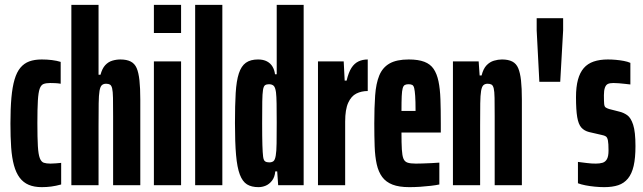

<svg xmlns="http://www.w3.org/2000/svg" viewBox="-20 -763 2651 791"><path d="M152 8Q121 8 98.5 -1.5Q76 -11 61 -31Q46 -51 37.5 -82Q29 -113 26 -155.5Q23 -198 23 -254Q23 -316 27 -360.5Q31 -405 40 -435.5Q49 -466 64 -484Q79 -502 100.5 -510Q122 -518 152 -518Q174 -518 194 -515.5Q214 -513 230 -508V-418Q219 -420 207 -420.5Q195 -421 187 -421Q170 -421 159.5 -417Q149 -413 143.5 -397.5Q138 -382 136 -348.5Q134 -315 134 -256Q134 -195 136 -161Q138 -127 144 -111.5Q150 -96 160.5 -92.5Q171 -89 188 -89Q198 -89 209.5 -90Q221 -91 232 -92V-3Q210 3 191 5.5Q172 8 152 8Z M274 0V-743H386V-455H394Q401 -481 413.5 -494.5Q426 -508 442.5 -513Q459 -518 476 -518Q502 -518 518.5 -509.5Q535 -501 543 -482.5Q551 -464 554.5 -432Q558 -400 558 -353V0H446V-284Q446 -332 445.5 -359.5Q445 -387 442 -399Q439 -411 433 -414.5Q427 -418 417 -418Q406 -418 399.5 -412Q393 -406 390 -388.5Q387 -371 386.5 -337Q386 -303 386 -246V0Z M614 -627V-743H726V-627ZM614 0V-510H726V0Z M784 0V-743H896V0Z M1045 8Q1016 8 997.5 -3.5Q979 -15 968 -44Q957 -73 952.5 -124.5Q948 -176 948 -256Q948 -330 951 -380Q954 -430 964 -460.5Q974 -491 993 -504.5Q1012 -518 1043 -518Q1065 -518 1080 -510Q1095 -502 1103 -488Q1111 -474 1113 -457H1120V-743H1231V0H1126L1122 -57H1114Q1112 -33 1100.5 -18.5Q1089 -4 1074.5 2Q1060 8 1045 8ZM1089 -94Q1100 -94 1106.5 -99Q1113 -104 1116 -122Q1119 -139 1119.5 -172Q1120 -205 1120 -258Q1120 -306 1119.5 -336Q1119 -366 1117 -383Q1114 -404 1107 -410Q1100 -416 1088 -416Q1078 -416 1072 -412Q1066 -408 1063.5 -392.5Q1061 -377 1060.5 -344.5Q1060 -312 1060 -255Q1060 -198 1061 -165.5Q1062 -133 1064 -117.5Q1066 -102 1072.5 -98Q1079 -94 1089 -94Z M1290 0V-510H1396L1400 -431H1408Q1416 -465 1428 -483.5Q1440 -502 1457 -510Q1474 -518 1495 -518V-388Q1469 -388 1448 -377.5Q1427 -367 1414.5 -339.5Q1402 -312 1402 -262V0Z M1666 8Q1624 8 1597 -2.5Q1570 -13 1554.5 -34Q1539 -55 1532 -86.5Q1525 -118 1523.5 -160Q1522 -202 1522 -254Q1522 -320 1525.5 -369.5Q1529 -419 1542.5 -452Q1556 -485 1585 -501.5Q1614 -518 1664 -518Q1703 -518 1728 -508.5Q1753 -499 1766.5 -479Q1780 -459 1786.5 -428Q1793 -397 1794.5 -354Q1796 -311 1796 -254V-217H1634Q1634 -173 1635.5 -147.5Q1637 -122 1642 -109.5Q1647 -97 1659 -93Q1671 -89 1693 -89Q1702 -89 1720 -89.5Q1738 -90 1758 -91Q1778 -92 1790 -93V-3Q1776 0 1755 2.5Q1734 5 1711 6.5Q1688 8 1666 8ZM1692 -286V-310Q1692 -346 1690.5 -367.5Q1689 -389 1686.5 -399.5Q1684 -410 1678.5 -413Q1673 -416 1663 -416Q1654 -416 1648 -413Q1642 -410 1639 -399.5Q1636 -389 1635 -367Q1634 -345 1634 -306H1712Z M1846 0V-510H1952L1956 -452H1964Q1971 -480 1984.5 -494Q1998 -508 2015 -513Q2032 -518 2048 -518Q2074 -518 2090.5 -509.5Q2107 -501 2115 -482Q2123 -463 2126.5 -431.5Q2130 -400 2130 -353V0H2018V-284Q2018 -332 2017.5 -359.5Q2017 -387 2014 -399Q2011 -411 2005 -414.5Q1999 -418 1989 -418Q1978 -418 1971.5 -412Q1965 -406 1962 -388.5Q1959 -371 1958.5 -337Q1958 -303 1958 -246V0Z M2202 -426 2191 -638V-688H2300V-638L2288 -426Z M2469 8Q2451 8 2430.5 6Q2410 4 2392 0.5Q2374 -3 2361 -8V-96Q2367 -95 2376.5 -94Q2386 -93 2396.5 -91.5Q2407 -90 2417 -89.5Q2427 -89 2435 -89Q2451 -89 2462.5 -92.5Q2474 -96 2480.5 -107.5Q2487 -119 2487 -143Q2487 -172 2484.5 -184.5Q2482 -197 2476 -201Q2470 -205 2459 -207L2407 -219Q2387 -224 2375 -237.5Q2363 -251 2358 -280.5Q2353 -310 2353 -363Q2353 -405 2361 -434.5Q2369 -464 2385 -482.5Q2401 -501 2426 -509.5Q2451 -518 2484 -518Q2500 -518 2517 -516.5Q2534 -515 2550 -512Q2566 -509 2577 -504V-415Q2568 -416 2555 -417.5Q2542 -419 2529.5 -420Q2517 -421 2507 -421Q2492 -421 2484 -417Q2476 -413 2472 -401.5Q2468 -390 2468 -371Q2468 -346 2469 -335Q2470 -324 2475 -320.5Q2480 -317 2489 -314L2532 -303Q2549 -299 2564 -288.5Q2579 -278 2588.5 -249Q2598 -220 2598 -161Q2598 -112 2590.5 -79.5Q2583 -47 2567 -27.5Q2551 -8 2527 0Q2503 8 2469 8Z"/></svg>

Font: Saira UltraCondensed ExtraBold
Style: Regular
Weight: 800
Width: 1
Designer: Hector Gatti with collaboration of the Omnibus-Type team
Foundry: Omnibus-Type
Version: Version 1.101